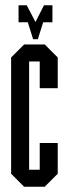

<svg xmlns="http://www.w3.org/2000/svg" viewBox="-20 -705 260 725"><path d="M143 -621 123 -557H105L85 -621H50V-685H81L114 -622L146 -685H178V-621ZM71 0 22 -49V-488L71 -537H149L198 -488V-372H130V-473H90V-64H130V-165H198V-49L149 0Z"/></svg>

Font: Commune Nuit Debout
Style: Regular
Weight: 400
Designer: Sébastien Marchal
Foundry: Sébastien Marchal
Version: Version 1.003;PS 1.3;hotconv 1.0.88;makeotf.lib2.5.647800